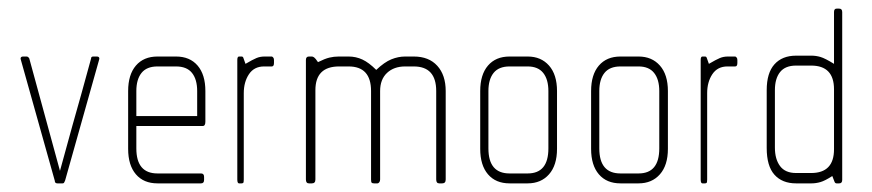

<svg xmlns="http://www.w3.org/2000/svg" viewBox="-20 -425 2022 445"><path d="M131 -7Q129 -2 128 -1Q127 0 125 0H113Q107 0 107 -6L29 -284Q25 -294 34 -294H42Q44 -294 46 -292Q48 -290 48 -289L119 -29Q136 -92 148 -134.5Q160 -177 169 -209L191 -289Q191 -294 196 -294H204Q213 -294 209 -284Z M450 -133H296V-81Q296 -23 345 -23H446Q453 -23 453 -15V-8Q453 0 446 0H345Q313 0 295 -21Q277 -42 277 -80V-214Q277 -252 295 -273Q313 -294 345 -294H388Q420 -294 438 -273Q456 -252 456 -214V-143Q456 -133 450 -133ZM437 -214Q437 -241 425 -256Q413 -271 388 -271H345Q320 -271 308 -256Q296 -241 296 -214V-156H437Z M610 -271H592Q569 -271 557 -253Q545 -235 545 -209V-9Q545 -2 543.5 -1Q542 0 540 0H534Q530 0 530 -9V-286Q530 -294 534 -294H540Q543 -294 544 -291Q545 -288 549 -277Q566 -287 574.5 -290.5Q583 -294 593 -294H610Q611 -294 613 -292Q615 -290 615 -286V-279Q615 -271 610 -271Z M1005 0H998Q991 0 991 -9V-214Q991 -271 939 -271H919Q893 -271 877 -256Q861 -241 861 -214V-9Q861 -5 859 -2.5Q857 0 855 0H847Q843 0 841.5 -1.5Q840 -3 840 -9V-214Q840 -271 788 -271H766Q711 -271 711 -216V-9Q711 0 703 0H696Q689 0 689 -9V-286Q689 -294 696 -294H703Q705 -294 708 -292Q711 -290 717 -281Q733 -289 743.5 -291.5Q754 -294 765 -294H788Q805 -294 820 -287Q835 -280 852 -263Q871 -281 887 -287.5Q903 -294 919 -294H939Q974 -294 993.5 -272.5Q1013 -251 1013 -214V-9Q1013 0 1005 0Z M1203 0H1161Q1129 0 1111 -21Q1093 -42 1093 -80V-214Q1093 -252 1111 -273Q1129 -294 1161 -294H1203Q1234 -294 1252.5 -273Q1271 -252 1271 -214V-80Q1271 -42 1252.5 -21Q1234 0 1203 0ZM1251 -214Q1251 -241 1239 -256Q1227 -271 1203 -271H1161Q1136 -271 1124 -256Q1112 -241 1112 -214V-81Q1112 -23 1161 -23H1203Q1251 -23 1251 -81Z M1460 0H1418Q1386 0 1368 -21Q1350 -42 1350 -80V-214Q1350 -252 1368 -273Q1386 -294 1418 -294H1460Q1491 -294 1509.5 -273Q1528 -252 1528 -214V-80Q1528 -42 1509.5 -21Q1491 0 1460 0ZM1508 -214Q1508 -241 1496 -256Q1484 -271 1460 -271H1418Q1393 -271 1381 -256Q1369 -241 1369 -214V-81Q1369 -23 1418 -23H1460Q1508 -23 1508 -81Z M1684 -271H1666Q1643 -271 1631 -253Q1619 -235 1619 -209V-9Q1619 -2 1617.5 -1Q1616 0 1614 0H1608Q1604 0 1604 -9V-286Q1604 -294 1608 -294H1614Q1617 -294 1618 -291Q1619 -288 1623 -277Q1640 -287 1648.5 -290.5Q1657 -294 1667 -294H1684Q1685 -294 1687 -292Q1689 -290 1689 -286V-279Q1689 -271 1684 -271Z M1925 0H1919Q1916 0 1914.5 -3Q1913 -6 1909 -17Q1892 -6 1881.5 -3Q1871 0 1861 0H1825Q1793 0 1775 -20Q1757 -40 1757 -82V-216Q1757 -256 1775 -276Q1793 -296 1825 -296H1861Q1871 -296 1881.5 -293Q1892 -290 1913 -277V-397Q1913 -405 1919 -405H1925Q1932 -405 1932 -397V-8Q1932 0 1925 0ZM1913 -218Q1913 -273 1860 -273H1825Q1800 -273 1788 -258Q1776 -243 1776 -216V-83Q1776 -56 1788 -40Q1800 -24 1825 -24H1860Q1913 -24 1913 -79Z"/></svg>

Font: Chathura Light
Style: Regular
Weight: 300
Designer: Appaji Ambarisha Darbha
Foundry: Aditya Fonts
Version: Version 1.002 2016